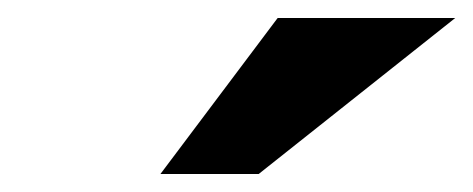

<svg xmlns="http://www.w3.org/2000/svg" viewBox="-20 -850 525 213"><path d="M158 -657H267L485 -830H288Z"/></svg>

Font: Geom Bold
Style: Bold Italic
Weight: 700
Italic angle: -10°
Version: Version 1.102